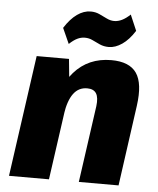

<svg xmlns="http://www.w3.org/2000/svg" viewBox="-54 -806 702 852"><g transform="rotate(5 297.5 -380.0)"><path d="M377 -341Q382 -380 370.5 -398.5Q359 -417 330 -417Q292 -417 269 -386Q246 -355 237 -294L171 -221L177 -267Q197 -407 260.5 -479Q324 -551 426 -551Q507 -551 538.5 -505Q570 -459 556 -359L506 0H329ZM94 -540H238L252 -398L196 0H18ZM200 -675Q226 -716 255.5 -737Q285 -758 316 -758Q337 -758 354.5 -750Q372 -742 389 -733.5Q406 -725 423 -725Q440 -725 457.5 -733.5Q475 -742 494 -760L524 -690Q498 -649 468 -628.5Q438 -608 409 -608Q387 -608 369 -616Q351 -624 335 -632Q319 -640 300 -640Q283 -640 266.5 -632Q250 -624 231 -606Z"/></g></svg>

Font: Pathway Extreme Condensed ExtraBold
Style: Italic
Weight: 800
Width: 3
Italic angle: -8°
Version: Version 1.001;gftools[0.9.26]